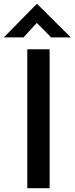

<svg xmlns="http://www.w3.org/2000/svg" viewBox="-43 -986 391 1006"><path d="M100 -728H217V0H100ZM225 -790 150 -866 80 -790H-23L150 -966H151L328 -790Z"/></svg>

Font: Synthetic SemiBold
Style: Regular
Weight: 600
Designer: Santiago Orozco
Foundry: Typemade
Version: Version 2.000; ttfautohint (v1.8.4.7-5d5b)